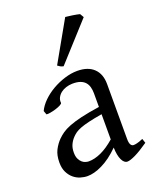

<svg xmlns="http://www.w3.org/2000/svg" viewBox="-139 -809 736 906"><g transform="rotate(-20 229.5 -356.0)"><path d="M171.9 -48.8Q201.2 -48.8 234.1 -63.7Q267.1 -78.6 304.2 -110.8V-237.3Q263.2 -230.5 236.6 -224.1Q210 -217.8 192.9 -211.2Q175.8 -204.6 165.5 -197.3Q155.3 -189.9 147.5 -181.6Q134.8 -168.5 127 -151.6Q119.1 -134.8 119.1 -111.8Q119.1 -92.3 125 -80.1Q130.9 -67.9 139.2 -60.8Q147.5 -53.7 156.5 -51.3Q165.5 -48.8 171.9 -48.8ZM452.1 -40Q410.6 -11.2 383.5 1.7Q356.4 14.6 342.8 14.6Q326.7 14.6 315.9 -7.8Q305.2 -30.3 304.2 -69.8Q282.2 -47.9 260.3 -31.7Q238.3 -15.6 217.3 -5.4Q196.3 4.9 177.5 9.8Q158.7 14.6 143.1 14.6Q125.5 14.6 106.9 8.8Q88.4 2.9 73.5 -9.8Q58.6 -22.5 48.8 -42.5Q39.1 -62.5 39.1 -90.8Q39.1 -127.9 52 -152.8Q64.9 -177.7 83 -195.8Q94.7 -207.5 109.6 -218Q124.5 -228.5 149.2 -238.3Q173.8 -248 210.9 -256.8Q248 -265.6 304.2 -273.9V-342.8Q304.2 -359.4 300.3 -373.8Q296.4 -388.2 287.1 -398.7Q277.8 -409.2 262 -414.8Q246.1 -420.4 222.2 -419.9Q206.5 -419.4 191.4 -414.6Q176.3 -409.7 165 -400.9Q153.8 -392.1 147.5 -380.1Q141.1 -368.2 142.6 -353.5Q143.1 -349.1 132.6 -343.5Q122.1 -337.9 107.7 -333.5Q93.3 -329.1 79.3 -326.7Q65.4 -324.2 59.6 -325.7L52.7 -344.7Q64 -369.1 86.9 -391.6Q109.9 -414.1 139.4 -431.2Q168.9 -448.2 201.9 -458.5Q234.9 -468.8 265.6 -468.8Q319.3 -468.8 348.4 -440.7Q377.4 -412.6 377.4 -362.3V-86.9Q377.4 -66.4 382.8 -57.6Q388.2 -48.8 397 -48.8Q403.8 -48.8 414.6 -51.3Q425.3 -53.7 444.8 -62ZM213.4 -511.2Q204.6 -512.7 197.8 -516.6Q190.9 -520.5 185.5 -524.9L299.8 -727.1Q305.7 -726.6 315.2 -725.3Q324.7 -724.1 335.2 -722.7Q345.7 -721.2 355.5 -719.2Q365.2 -717.3 370.6 -715.8L381.8 -696.8Z"/></g></svg>

Font: Gentium Plus Afr
Style: Regular
Weight: 400
Designer: J. Victor Gaultney, Annie Olsen, Iska Routamaa, Becca Hirsbrunner
Foundry: SIL International
Version: Version 5.000